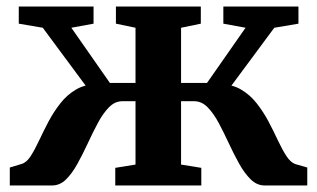

<svg xmlns="http://www.w3.org/2000/svg" viewBox="-20 -568 972 588"><path d="M10 0V-55L46.5 -66Q61.5 -70.5 74 -90Q86.5 -109.5 99.5 -137.2Q112.5 -165 128.2 -195Q144 -225 164.8 -251.5Q185.5 -278 213.5 -294.2Q241.5 -310.5 279.5 -310L281 -253.5L111 -483L37.5 -495.5V-548H266.5V-495.5L198.5 -483L316.5 -314H395V-483L335 -495.5V-548H595V-495.5L534.5 -483V-314H614L732 -483L664 -495.5V-548H894V-495.5L820 -483L650 -253.5L651.5 -310Q689.5 -310.5 717.5 -294.2Q745.5 -278 766.2 -251.5Q787 -225 802.8 -195Q818.5 -165 831.5 -137.2Q844.5 -109.5 857.2 -90Q870 -70.5 884.5 -65.5L921 -55V0H790.5Q767 0 748 -18.5Q729 -37 712.5 -66.5Q696 -96 680.8 -129Q665.5 -162 649.8 -191.5Q634 -221 615.8 -239.5Q597.5 -258 575 -258H534.5V-64L596.5 -54V0H333V-54L395 -64V-258H354.5Q332 -258 313.8 -239.5Q295.5 -221 279.8 -191.5Q264 -162 248.8 -129Q233.5 -96 217.2 -66.5Q201 -37 182.2 -18.5Q163.5 0 139.5 0Z"/></svg>

Font: Merriweather 36pt
Style: Bold
Weight: 700
Designer: Eben Sorkin
Foundry: Eben Sorkin
Version: Version 2.100